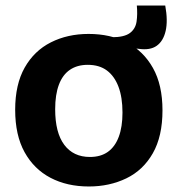

<svg xmlns="http://www.w3.org/2000/svg" viewBox="-20 -662 674 696"><path d="M483 -485 390 -495 385 -527Q430 -527 450.5 -542Q471 -557 475 -583.5Q479 -610 476 -642H579Q589 -587 580.5 -550Q572 -513 548 -496Q524 -479 483 -485ZM302 14Q223 14 163 -17.5Q103 -49 69 -110.5Q35 -172 35 -264Q35 -356 69.5 -417Q104 -478 164.5 -508.5Q225 -539 301 -539Q380 -539 440 -508Q500 -477 534.5 -415.5Q569 -354 569 -262Q569 -168 534 -106.5Q499 -45 438 -15.5Q377 14 302 14ZM306 -93Q345 -93 371 -111.5Q397 -130 410.5 -166Q424 -202 424 -254Q424 -309 409.5 -347.5Q395 -386 367.5 -406.5Q340 -427 298 -427Q260 -427 233.5 -409Q207 -391 193.5 -355Q180 -319 180 -266Q180 -181 213 -137Q246 -93 306 -93Z"/></svg>

Font: Bricolage Grotesque 24pt
Style: Bold
Weight: 700
Designer: Mathieu Triay
Foundry: Atelier Triay
Version: Version 1.001;gftools[0.9.33.dev8+g029e19f]